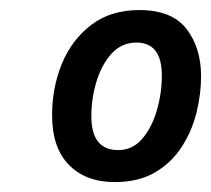

<svg xmlns="http://www.w3.org/2000/svg" viewBox="-20 -742 425 387"><path d="M211.4 -375Q152.8 -375 118.9 -409.7Q85 -444.3 85 -509.8Q85 -565.4 104.7 -613.5Q124.5 -661.6 163.8 -691.7Q203.1 -721.7 260.7 -721.7Q326.7 -721.7 356 -683.6Q385.3 -645.5 385.3 -588.4Q385.3 -552.2 376 -514.9Q366.7 -477.5 346.2 -445.8Q325.7 -414.1 292.5 -394.5Q259.3 -375 211.4 -375ZM218.3 -439.5Q247.1 -439.5 266.6 -462.2Q286.1 -484.9 296.1 -519.5Q306.2 -554.2 306.2 -589.8Q306.2 -656.2 254.9 -656.2Q225.1 -656.2 204.8 -633.8Q184.6 -611.3 174.3 -577.1Q164.1 -543 164.1 -507.8Q164.1 -439.5 218.3 -439.5Z"/></svg>

Font: Open Sans SemiBold
Style: Italic
Weight: 600
Italic angle: -12°
Designer: Monotype Design Team
Foundry: Monotype Imaging Inc.
Version: Version 3.003; ttfautohint (v1.8.4)